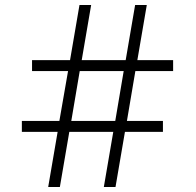

<svg xmlns="http://www.w3.org/2000/svg" viewBox="-20 -753 789 773"><path d="M221 0H174L212 -222H68V-266H219L254 -467H109V-511H262L300 -733H347L309 -511H486L524 -733H571L533 -511H677V-467H525L491 -266H636V-222H483L445 0H398L436 -222H259ZM301 -467 267 -266H444L478 -467Z"/></svg>

Font: IBM Plex Sans JP Light
Style: Regular
Weight: 300
Designer: Mike Abbink; Paul van der Laan; Pieter van Rosmalen; Wujin Sim; Yejin Wi; Jinhee Kim; Boomi Park; Yona Kim; Kichan Ma
Foundry: Sandoll Inc.
Version: Version 1.002